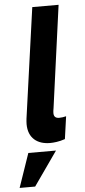

<svg xmlns="http://www.w3.org/2000/svg" viewBox="-89 -731 437 992"><g transform="rotate(-5 129.0 -234.5)"><path d="M148.5 10.5C166.5 10.5 195.5 8 226.5 -3L243 -120C231.5 -117 219 -115 207.5 -115C191 -115 179 -121 179 -142C179 -148.5 180 -157.5 182 -167.5L254.5 -697H118L38 -125.5C37 -115.5 36 -105.5 36 -97C36 -24.5 83 10.5 148.5 10.5ZM-28.5 228H52L175.5 52H32Z"/></g></svg>

Font: HK Grotesk ExtraBold
Style: Italic
Weight: 800
Italic angle: -16°
Designer: Alfredo Marco Pradil
Foundry: Hanken Design Co.
Version: Version 3.001;FEAKit 1.0